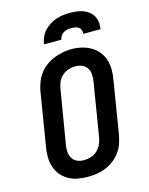

<svg xmlns="http://www.w3.org/2000/svg" viewBox="-139 -1041 878 1134"><g transform="rotate(-15 300.0 -473.5)"><path d="M255 8Q224 8 193.5 2.5Q163 -3 137.5 -17.5Q112 -32 93 -55Q74 -78 65 -106Q56 -134 55.5 -165.5Q55 -197 61 -228L114 -553Q119 -580 129 -606.5Q139 -633 156 -656Q173 -679 196.5 -696.5Q220 -714 246.5 -724.5Q273 -735 300 -740.5Q327 -746 355 -746Q386 -746 416 -739Q446 -732 471.5 -717.5Q497 -703 516 -680Q535 -657 544 -629Q553 -601 553.5 -569.5Q554 -538 548 -507L495 -182Q490 -155 480.5 -128.5Q471 -102 453.5 -79Q436 -56 412.5 -38.5Q389 -21 363 -10.5Q337 0 309.5 4Q282 8 255 8ZM257 -93Q279 -93 300 -99.5Q321 -106 338 -121Q355 -136 364.5 -156.5Q374 -177 378 -199L431 -523Q435 -545 434 -567.5Q433 -590 422.5 -607.5Q412 -625 392 -633.5Q372 -642 350 -642Q329 -642 308 -635Q287 -628 270 -613Q253 -598 244 -577.5Q235 -557 232 -536L178 -212Q174 -190 175 -168Q176 -146 186.5 -128Q197 -110 216 -101.5Q235 -93 257 -93ZM206 -815Q209 -836 218 -857Q227 -878 242 -894.5Q257 -911 276.5 -923.5Q296 -936 317 -943Q338 -950 359 -952.5Q380 -955 402 -955Q423 -955 443.5 -952.5Q464 -950 482.5 -943Q501 -936 516.5 -924Q532 -912 541.5 -894.5Q551 -877 553 -856.5Q555 -836 552 -815H446Q448 -827 444 -838Q440 -849 431 -855.5Q422 -862 410.5 -864Q399 -866 387 -866Q375 -866 363 -864Q351 -862 339.5 -855.5Q328 -849 321 -838Q314 -827 312 -815Z"/></g></svg>

Font: Iosevka Slab Extended Oblique
Style: Bold
Weight: 700
Width: 7
Italic angle: -9°
Monospace: yes
Designer: Belleve Invis
Foundry: Belleve Invis
Version: Version 11.1.1; ttfautohint (v1.8.3)